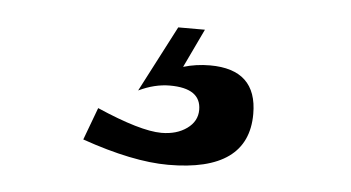

<svg xmlns="http://www.w3.org/2000/svg" viewBox="-30 -43 551 301"><g transform="rotate(5 245.5 108.0)"><path d="M240 0H282L253 61Q273 55 295 55Q369 55 369 125Q369 216 243 216Q187 216 107 188L126 137Q195 167 228 167Q252 167 268 155.5Q284 144 284 126Q284 92 235 92Q211 92 186 104Z"/></g></svg>

Font: Almarai Bold
Style: Regular
Weight: 700
Designer: Boutros International 2019
Foundry: Created by Boutros International 2019
Version: Version 1.10